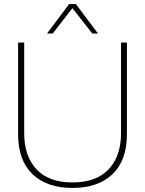

<svg xmlns="http://www.w3.org/2000/svg" viewBox="-20 -913 714 944"><path d="M462 -748H434L336 -873L239 -748H211L320 -893H353ZM604 -704V-253Q604 -125 533.5 -57Q463 11 336 11Q210 11 139.5 -57Q69 -125 69 -253V-704H99V-257Q99 -145 159.5 -80.5Q220 -16 336 -16Q453 -16 514 -80.5Q575 -145 575 -257V-704Z"/></svg>

Font: Prodigy Sans ExtraLight
Style: Regular
Weight: 200
Designer: Wei Huang
Foundry: Wei Huang
Version: Version 1.003; ttfautohint (v1.8.3)